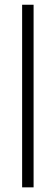

<svg xmlns="http://www.w3.org/2000/svg" viewBox="-20 -683 240 826"><path d="M75.2 -662.6H124.5V123H75.2Z"/></svg>

Font: PT Astra Serif
Style: Regular
Weight: 400
Designer: A.Korolkova, I. Chaeva
Foundry: ParaType Ltd
Version: Version 1.002